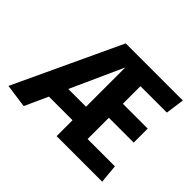

<svg xmlns="http://www.w3.org/2000/svg" viewBox="-141 -834 1052 1052"><g transform="rotate(45 385.0 -308.0)"><path d="M143.9 11.4 6.7 -7.8 296.3 -627H738.9L723.9 -518.3H519.1V-382.1H711.6V-273.5H519.1V-108.7H730.7L740.9 0H387.9V-123.2H181.9L214.5 -144.5ZM241.4 -207.6 227 -227.8H387.9V-532Z"/></g></svg>

Font: Anaheim
Style: Regular
Weight: 400
Designer: Vernon Adams
Foundry: Vernon Adams
Version: Version 2.001